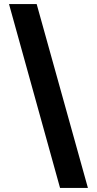

<svg xmlns="http://www.w3.org/2000/svg" viewBox="-20 -801 473 937"><path d="M409 116H273L24 -781H159Z"/></svg>

Font: DM Sans 11pt ExtraBold
Style: Regular
Weight: 800
Version: Version 4.004;gftools[0.9.30]